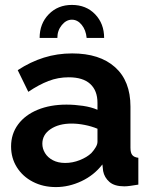

<svg xmlns="http://www.w3.org/2000/svg" viewBox="-20 -750 614 780"><path d="M25 -155Q25 -206 53.5 -244.5Q82 -283 133 -304Q184 -325 250 -325Q283 -325 317 -320Q351 -315 376 -304V-332Q376 -382 346.5 -409Q317 -436 259 -436Q216 -436 177 -421Q138 -406 95 -377L52 -465Q104 -499 158.5 -516Q213 -533 273 -533Q385 -533 447.5 -477Q510 -421 510 -317V-150Q510 -129 517.5 -120Q525 -111 542 -109V0Q524 3 509.5 5Q495 7 485 7Q445 7 424.5 -11Q404 -29 399 -55L396 -82Q362 -38 311 -14Q260 10 207 10Q155 10 113.5 -11.5Q72 -33 48.5 -70.5Q25 -108 25 -155ZM351 -128Q362 -140 369 -152Q376 -164 376 -174V-227Q352 -237 324 -242.5Q296 -248 271 -248Q219 -248 185.5 -225.5Q152 -203 152 -166Q152 -146 163 -128Q174 -110 195 -99Q216 -88 245 -88Q275 -88 304 -99.5Q333 -111 351 -128ZM272 -670Q249 -670 231 -648Q213 -626 213 -596H141Q141 -654 178 -692Q215 -730 272 -730Q330 -730 366.5 -692Q403 -654 403 -596H332Q329 -628 312 -649Q295 -670 272 -670Z"/></svg>

Font: Raleway Thin
Style: Bold
Weight: 700
Version: Version 4.026